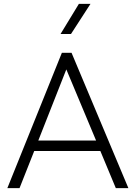

<svg xmlns="http://www.w3.org/2000/svg" viewBox="-20 -973 702 993"><path d="M18 0 300 -700H350L644 0H579L499 -192H157L81 0ZM178 -246H477L323 -614ZM293 -797 388 -953H448L347 -797Z"/></svg>

Font: Geologica-Sharp
Style: Regular
Weight: 100
Designer: Sindre Bremnes, Frode Helland
Foundry: Monokrom Skriftforlag AS
Version: Version 1.010;gftools[0.9.28]